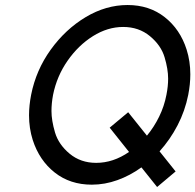

<svg xmlns="http://www.w3.org/2000/svg" viewBox="-20 -727 778 765"><path d="M565.4 -186.5Q593.8 -220.7 614 -262Q634.3 -303.2 643.1 -349.1Q649.9 -382.8 649.9 -413.6Q649.9 -451.7 635.7 -499Q621.6 -546.4 577.4 -583Q533.2 -619.6 470.7 -619.6Q408.7 -619.6 350.3 -583Q292 -546.4 249.3 -485.1Q206.5 -423.8 191.4 -349.1Q185.1 -315.4 185.1 -284.7Q185.1 -247.1 199.2 -199.2Q213.4 -151.4 257.3 -114.7Q301.3 -78.1 363.3 -78.1Q431.2 -78.1 494.1 -121.6L417 -218.3L490.7 -279.8ZM615.7 -124 679.7 -43.9 606 18.1 543.5 -60.1Q498 -27.3 447.8 -9.3Q397.5 8.8 345.7 8.8Q259.3 8.8 198 -39.6Q136.7 -87.9 110.4 -169.4Q95.7 -215.8 95.7 -267.6Q95.7 -306.6 104 -349.1Q123.5 -447.8 182.1 -529.1Q240.7 -610.4 321.3 -658.7Q401.9 -707 488.3 -707Q574.7 -707 636.2 -658.7Q697.8 -610.4 723.6 -529.3Q738.3 -482.9 738.3 -430.7Q738.3 -391.6 730 -349.1Q717.3 -285.2 687.5 -227.8Q657.7 -170.4 615.7 -124Z"/></svg>

Font: Qaz
Style: Italic
Weight: 400
Italic angle: -11.25°
Designer: GGBotNet
Foundry: f0n7
Version: 0.70